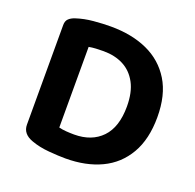

<svg xmlns="http://www.w3.org/2000/svg" viewBox="-114 -741 890 875"><g transform="rotate(20 330.5 -304.0)"><path d="M473 -304Q473 -204 424 -153Q375 -102 290 -102Q271 -102 251 -103.5Q231 -105 216 -109V-500Q232 -503 250 -504Q268 -505 287 -505Q342 -505 383.5 -483.5Q425 -462 449 -417.5Q473 -373 473 -304ZM620 -306Q620 -413 577 -483Q534 -553 458 -587.5Q382 -622 280 -622Q242 -622 197 -618Q152 -614 113 -601Q95 -595 84 -584.5Q73 -574 73 -554V-71Q73 -26 124 -8Q162 6 209.5 10Q257 14 290 14Q389 14 463 -21Q537 -56 578.5 -127.5Q620 -199 620 -306Z"/></g></svg>

Font: BalooTamma2Bold
Style: Bold
Weight: 700
Designer: Divya Kowshik, Shuchita Grover and Ek Type
Foundry: Ek Type
Version: Version 1.700